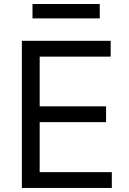

<svg xmlns="http://www.w3.org/2000/svg" viewBox="-20 -929 638 949"><path d="M88.1 -727.3H527V-649.1H176.1V-403.4H504.3V-325.3H176.1V-78.1H532.7V0H88.1ZM140.6 -838.1V-909.1H473V-838.1Z"/></svg>

Font: Inter P
Style: Regular
Weight: 400
Designer: Rasmus Andersson
Foundry: rsms
Version: Version 3.018;git-588b23468